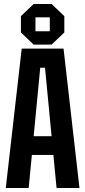

<svg xmlns="http://www.w3.org/2000/svg" viewBox="-20 -944 428 964"><path d="M9 0 89 -700H299L379 0H264L248 -166H140L124 0ZM149 -260H239L206 -604H182ZM85 -781V-863L149 -924H239L303 -863V-781L239 -720H149ZM158 -787H230V-857H158Z"/></svg>

Font: Tektur Condensed Medium
Style: Regular
Weight: 500
Width: 3
Designer: Adam Jagosz
Foundry: Adam Jagosz
Version: Version 1.005;gftools[0.9.30]